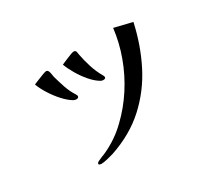

<svg xmlns="http://www.w3.org/2000/svg" viewBox="-124 -896 1247 1120"><g transform="rotate(-30 500.0 -335.5)"><path d="M353 -420Q353 -414 348 -411Q343 -408 337 -408Q328 -408 318 -413Q289 -430 259 -463Q229 -496 205 -534.5Q181 -573 170 -604Q179 -608 199 -616Q219 -624 238.5 -631.5Q258 -639 264 -639Q274 -639 278.5 -629.5Q283 -620 284.5 -607.5Q286 -595 288 -587Q299 -548 312 -509Q325 -470 347 -436Q349 -432 351 -428.5Q353 -425 353 -420ZM850 -633Q819 -492 758 -372.5Q697 -253 599.5 -164Q502 -75 360 -27Q344 -22 317 -15.5Q290 -9 274 -9Q270 -9 264 -11Q258 -13 258 -18Q258 -25 270.5 -31.5Q283 -38 297.5 -43.5Q312 -49 317 -51Q411 -93 481 -162Q549 -227 601 -307.5Q653 -388 686 -478.5Q719 -569 730 -662ZM545 -438Q545 -431 539.5 -429Q534 -427 529 -427Q519 -427 511 -432Q482 -449 453.5 -482Q425 -515 402.5 -553.5Q380 -592 369 -623Q378 -627 397 -635Q416 -643 435 -650.5Q454 -658 460 -658Q474 -658 476.5 -646.5Q479 -635 480 -626Q488 -583 502.5 -537.5Q517 -492 539 -454Q541 -450 543 -446.5Q545 -443 545 -438Z"/></g></svg>

Font: Kaisei Opti Medium
Style: Regular
Weight: 500
Designer: Font-Kai, 金井和夫
Foundry: KAZUO KANAI
Version: Version 5.003